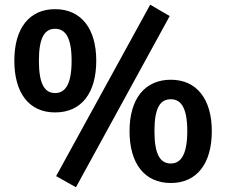

<svg xmlns="http://www.w3.org/2000/svg" viewBox="-20 -768 961 817"><path d="M707 10.7C817.9 10.7 881.3 -72.3 881.3 -210C881.3 -346.2 816.9 -428.7 707 -428.7C596.7 -428.7 531.2 -348.1 531.2 -210C531.2 -71.8 595.2 10.7 707 10.7ZM702.1 -699.7 619.1 -748 218.8 -18.6 303.2 28.8ZM214.4 -289.6C326.7 -289.6 389.6 -372.1 389.6 -509.8C389.6 -646.5 325.2 -729 214.4 -729C105 -729 41 -648.4 41 -509.8C41 -372.1 103.5 -289.6 214.4 -289.6ZM707 -72.3C661.1 -72.3 637.2 -111.8 637.2 -210C637.2 -308.6 661.1 -345.7 707 -345.7C751 -345.7 776.9 -307.6 776.9 -210C776.9 -112.8 751 -72.3 707 -72.3ZM214.4 -372.1C169.9 -372.1 145.5 -410.2 145.5 -509.8C145.5 -607.9 169.9 -645.5 214.4 -645.5C259.3 -645.5 284.7 -606.4 284.7 -509.8C284.7 -411.6 259.3 -372.1 214.4 -372.1Z"/></svg>

Font: Winston SemiBold
Style: Regular
Weight: 600
Designer: Vernon Adams, Kim Jin-seong, David Berlow, Cristiano Sobral
Foundry: The Winston Project Authors
Version: Version 3.004